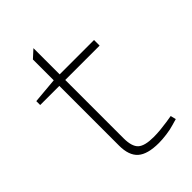

<svg xmlns="http://www.w3.org/2000/svg" viewBox="-199 -720 802 802"><g transform="rotate(-45 201.5 -319.5)"><path d="M249 6Q182 6 152.5 -20Q123 -46 123 -104V-457H10V-480L123 -490V-613L158 -645V-490H361V-457H158V-113Q158 -64 178 -45.5Q198 -27 251 -27Q271 -27 291 -29Q311 -31 332 -34L363 -39L369 -15L341 -7Q322 -1 295.5 2.5Q269 6 249 6Z"/></g></svg>

Font: REM Medium Thin
Style: Regular
Weight: 250
Version: Version 1.005;gftools[0.9.28]